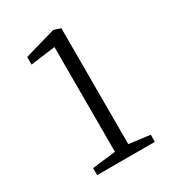

<svg xmlns="http://www.w3.org/2000/svg" viewBox="-125 -541 549 611"><g transform="rotate(-30 149.5 -235.0)"><path d="M54 0V-26L140 -36V-421L49 -409V-437L164 -470L189 -462V-36L266 -26V0Z"/></g></svg>

Font: Grenze Gotisch ExtraLight
Style: Regular
Weight: 200
Designer: Renata Polastri
Foundry: Omnibus-Type
Version: Version 1.001